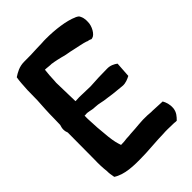

<svg xmlns="http://www.w3.org/2000/svg" viewBox="-209 -801 897 897"><g transform="rotate(-45 239.5 -352.0)"><path d="M21 -350C21 -340 23 -332 26 -325L25 -150C24 -119 25 -92 28 -68C28 -63 28 -55 29 -49L33 -25C74 2 134 4 196 2C211 2 226 1 241 0L273 -2C292 -3 314 -5 335 -5H336C345 -6 356 -6 367 -6L410 -5C410 -5 413 -4 418 -4H425C439 -18 452 -32 455 -56V-57C457 -81 450 -100 442 -114L378 -117H369C354 -119 336 -119 318 -119H317C299 -118 281 -117 262 -115L230 -113C221 -112 211 -111 202 -111H201C189 -109 175 -108 161 -108C154 -129 150 -143 146 -178L140 -244L137 -304V-325H144C162 -328 177 -319 199 -319C229 -318 239 -311 273 -308L301 -304C324 -302 341 -300 360 -298C381 -296 399 -305 413 -312L418 -388C406 -397 388 -407 365 -406L311 -405L254 -402L180 -404L160 -403H155C154 -440 153 -483 152 -528L153 -540C154 -565 155 -585 158 -608C171 -608 184 -605 202 -605C204 -604 208 -603 213 -603C224 -601 238 -598 254 -594C275 -587 295 -586 318 -580C339 -575 374 -569 390 -563V-562H391C402 -560 408 -558 413 -555L418 -556C437 -559 459 -596 458 -626V-636C457 -645 457 -653 449 -668C446 -674 436 -678 433 -680H432C391 -699 322 -707 265 -707C254 -707 246 -707 236 -706C227 -706 216 -705 202 -705H201C173 -703 144 -703 116 -703C83 -703 60 -689 40 -676C36 -655 35 -631 33 -598V-597L32 -532C30 -498 27 -455 27 -416L26 -375C24 -369 21 -359 21 -350Z"/></g></svg>

Font: Vapor
Style: Bd
Weight: 700
Foundry: Cannot Into Space Fonts
Version: Version 0.179